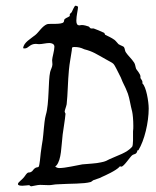

<svg xmlns="http://www.w3.org/2000/svg" viewBox="-20 -637 547 674"><path d="M502 -256C502 -281 493 -333 480 -344C480 -346 480 -348 480 -350C480 -354 473 -362 473 -363C473 -365 473 -367 473 -369C473 -377 461 -390 458 -395C455 -403 455 -411 451 -417C442 -431 429 -442 422 -453C418 -458 419 -466 415 -472C412 -475 404 -477 396 -482C391 -487 387 -493 382 -497C371 -505 357 -511 349 -515C348 -516 347 -522 345 -522C337 -526 313 -536 309 -537H307C305 -537 302 -537 300 -537C296 -537 294 -543 291 -544C273 -550 269 -549 265 -549C263 -549 261 -548 259 -548C250 -548 248 -555 248 -565C248 -582 254 -604 254 -613C254 -614 248 -617 245 -617C241 -617 234 -598 232 -595C230 -591 225 -589 225 -587C225 -585 225 -583 225 -582C225 -578 212 -575 207 -570C204 -567 206 -562 203 -559C196 -550 153 -555 145 -552C128 -545 116 -524 105 -515C87 -500 64 -489 61 -468C63 -467 65 -467 67 -467C80 -467 84 -483 106 -483C109 -483 113 -482 117 -482C128 -482 142 -486 153 -486C161 -486 171 -483 171 -473C171 -460 163 -434 163 -426C163 -421 164 -416 164 -411C164 -402 158 -393 156 -384C149 -354 153 -273 141 -234C137 -221 135 -196 134 -187C132 -170 132 -159 130 -147C128 -134 125 -117 123 -100C122 -89 119 -57 116 -52C114 -49 108 -50 105 -48C97 -44 95 -36 90 -34C81 -28 80 -38 68 -20C59 -6 43 2 43 9C43 14 50 15 59 15C67 15 77 13 83 13C83 13 86 17 90 17C98 16 111 12 121 12C132 12 141 13 152 13C161 13 172 10 181 10C230 7 273 9 298 2C300 2 306 -4 309 -5C322 -10 330 -11 338 -16C347 -20 388 -38 400 -52C400 -53 400 -53 401 -53C403 -53 405 -52 406 -52C415 -52 437 -87 444 -92C450 -97 459 -94 462 -107C462 -111 464 -108 466 -110C487 -144 502 -207 502 -256ZM447 -176C447 -156 448 -129 444 -122C425 -100 394 -92 364 -78C356 -74 351 -70 334 -67C318 -63 289 -62 269 -60C250 -57 211 -47 187 -47C182 -47 174 -51 174 -53C174 -53 175 -54 178 -56C196 -77 195 -124 200 -165C203 -189 208 -214 210 -238C210 -238 207 -243 207 -245C207 -250 212 -261 214 -271C218 -306 218 -352 222 -392C224 -415 229 -438 232 -460C233 -468 231 -472 240 -472C255 -472 263 -470 276 -464C307 -456 317 -448 353 -428C357 -425 375 -417 378 -413C384 -407 394 -384 400 -373C406 -363 408 -353 415 -340C419 -332 423 -324 429 -308C435 -291 438 -267 444 -245C446 -236 448 -216 448 -195C448 -189 448 -183 447 -176Z"/></svg>

Font: Jim Nightshade
Style: Regular
Weight: 400
Designer: Astigmatic (AOETI)
Foundry: Astigmatic (AOETI)
Version: Version 1.000